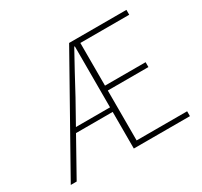

<svg xmlns="http://www.w3.org/2000/svg" viewBox="-150 -926 1184 1126"><g transform="rotate(-30 442.5 -363.0)"><path d="M28 0H68L309 -431C356 -520 405 -608 451 -692H455V0H835V-33H493V-371H768V-404H493V-693H824V-726H436ZM190 -248H487V-279H190Z"/></g></svg>

Font: Source Han Sans JP VF
Style: Regular
Weight: 250
Designer: Ryoko NISHIZUKA 西塚涼子 (kana, bopomofo & ideographs); Paul D. Hunt (Latin, Greek & Cyrillic); Sandoll Communications 산돌커뮤니
Foundry: Adobe
Version: Version 2.004;hotconv 1.0.118;makeotfexe 2.5.65603